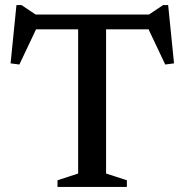

<svg xmlns="http://www.w3.org/2000/svg" viewBox="-20 -733 724 753"><path d="M286.5 -645H396V-52.5L477.5 -26V0H205.5V-26L286.5 -52.5ZM599.5 -618H80L128.5 -633L56 -480L21.5 -484.5L44.5 -713H64.5L134.5 -666L83.5 -676H596L549.5 -666L619.5 -713H639.5L662.5 -484.5L628 -480L555.5 -633Z"/></svg>

Font: Newsreader 16pt 16pt Medium
Style: Regular
Weight: 500
Version: Version 1.003